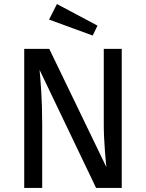

<svg xmlns="http://www.w3.org/2000/svg" viewBox="-20 -931 723 951"><path d="M189 0V-316C189 -444 181 -528 176 -585L456 0H583V-689H494V-313C494 -229 505 -119 507 -103L224 -689H100V0ZM223 -834 439 -755 463 -804 262 -911Z"/></svg>

Font: FiraGO Unicode
Style: Regular
Weight: 400
Designer: bBox Type
Foundry: bBox Type GmbH
Version: Version 1.001;PS 001.001;hotconv 1.0.88;makeotf.lib2.5.64775